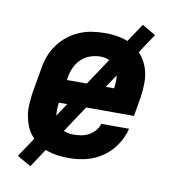

<svg xmlns="http://www.w3.org/2000/svg" viewBox="-77 -670 754 810"><g transform="rotate(10 300.0 -265.0)"><path d="M260 8Q236 8 212.5 5Q189 2 167.5 -5.5Q146 -13 127.5 -26Q109 -39 94.5 -56Q80 -73 71.5 -94Q63 -115 59 -138Q55 -161 56.5 -185Q58 -209 61 -233L80 -343Q84 -370 94 -397Q104 -424 121 -447.5Q138 -471 161.5 -489.5Q185 -508 211.5 -519Q238 -530 265.5 -534Q293 -538 320 -538Q352 -538 382.5 -532Q413 -526 438.5 -511Q464 -496 482.5 -472.5Q501 -449 510 -420.5Q519 -392 519 -360.5Q519 -329 514 -297L500 -215H178Q175 -192 176 -169.5Q177 -147 187.5 -129Q198 -111 218 -102Q238 -93 260 -93Q277 -93 293.5 -95.5Q310 -98 325.5 -106Q341 -114 353 -127.5Q365 -141 370 -158H489Q480 -121 458 -88Q436 -55 403.5 -32.5Q371 -10 334 -1Q297 8 260 8ZM195 -315H397Q401 -338 399.5 -360Q398 -382 388.5 -400Q379 -418 359.5 -427.5Q340 -437 318 -437Q296 -437 274 -429.5Q252 -422 235.5 -406Q219 -390 209.5 -369Q200 -348 197 -327ZM106 70 47 36 470 -600 528 -566Z"/></g></svg>

Font: Iosevka Slab Extended Oblique
Style: Bold
Weight: 700
Width: 7
Italic angle: -9°
Monospace: yes
Designer: Belleve Invis
Foundry: Belleve Invis
Version: Version 11.1.1; ttfautohint (v1.8.3)